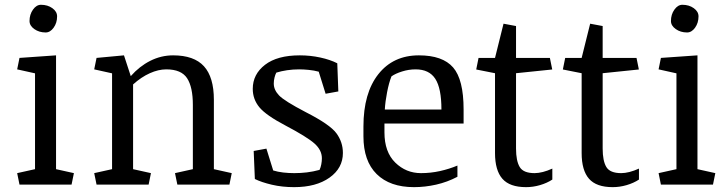

<svg xmlns="http://www.w3.org/2000/svg" viewBox="-20 -772 3045 803"><path d="M126.5 -465.3 51.8 -481.9 61.5 -529.8 214.4 -540.5V-64.5L289.1 -47.9L279.3 0H61.5L51.8 -47.9L126.5 -64.5ZM103.5 -684.1Q103.5 -711.4 117.9 -731.7Q132.3 -752 151.4 -752Q179.2 -752 199 -737.8Q218.8 -723.6 218.8 -703.6Q218.8 -676.3 204.3 -656.2Q189.9 -636.2 170.9 -636.2Q143.6 -636.2 123.5 -650.4Q103.5 -664.6 103.5 -684.1Z M374 -47.9 448.7 -64.5V-465.3L374 -481.9L383.8 -529.8L498.5 -540.5L526.9 -453.6Q563 -494.6 608.4 -517.6Q653.8 -540.5 704.1 -540.5Q791.5 -540.5 833 -494.9Q874.5 -449.2 874.5 -354.5V-64.5L949.2 -47.9L939.5 0H721.7L711.9 -47.9L786.6 -64.5V-333Q786.6 -407.7 762.5 -444.8Q738.3 -481.9 675.3 -481.9Q642.6 -481.9 606.7 -465.8Q570.8 -449.7 536.6 -418.9V-64.5L611.3 -47.9L601.6 0H383.8Z M1258.3 -303.2Q1359.9 -251.5 1387 -214.6Q1414.1 -177.7 1414.1 -132.3Q1414.1 -68.8 1358.2 -29.1Q1302.2 10.7 1210 10.7Q1160.2 10.7 1116.7 0.5Q1073.2 -9.8 1045.9 -23.4L1041 -140.6L1094.2 -150.4L1122.6 -59.1Q1141.6 -53.2 1164.6 -50.5Q1187.5 -47.9 1210.9 -47.9Q1237.3 -47.9 1263.4 -51Q1289.6 -54.2 1316.4 -61.5Q1321.3 -71.8 1323.7 -84.7Q1326.2 -97.7 1326.2 -109.9Q1326.2 -144.5 1294.9 -172.1Q1263.7 -199.7 1173.8 -247.1Q1092.8 -289.6 1064.9 -323.2Q1037.1 -356.9 1037.1 -400.4Q1037.1 -461.4 1088.4 -501Q1139.6 -540.5 1233.9 -540.5Q1277.8 -540.5 1319.3 -531.5Q1360.8 -522.5 1390.6 -507.3L1395 -389.6L1341.8 -379.9L1313 -472.2Q1293.5 -477.5 1271.5 -479.7Q1249.5 -481.9 1231 -481.9Q1205.1 -481.9 1180.7 -478.3Q1156.2 -474.6 1135.7 -468.3Q1131.3 -460.4 1128.2 -448Q1125 -435.5 1125 -422.4Q1125 -396 1147.2 -372.8Q1169.4 -349.6 1258.3 -303.2Z M1587.9 -255.4V-218.3Q1587.9 -136.2 1633.1 -92Q1678.2 -47.9 1740.7 -47.9Q1781.2 -47.9 1820.3 -56.6Q1859.4 -65.4 1893.1 -79.6V-32.7Q1850.6 -10.3 1804 0.2Q1757.3 10.7 1711.4 10.7Q1610.8 10.7 1555.4 -43.9Q1500 -98.6 1500 -202.1V-242.7Q1500 -382.8 1562.3 -461.7Q1624.5 -540.5 1731.9 -540.5Q1831.1 -540.5 1875 -490Q1918.9 -439.5 1918.9 -314V-255.4ZM1617.2 -452.6Q1606.4 -425.3 1598.9 -386.2Q1591.3 -347.2 1589.4 -314H1826.2Q1826.2 -402.8 1800.5 -442.4Q1774.9 -481.9 1718.3 -481.9Q1689.5 -481.9 1661.6 -473.1Q1633.8 -464.4 1617.2 -452.6Z M2279.8 -529.8 2289.6 -481.4 2138.2 -465.8V-150.9Q2138.2 -99.1 2153.6 -73.5Q2168.9 -47.9 2215.8 -47.9Q2231.4 -47.9 2250.5 -52.7Q2269.5 -57.6 2290 -66.9V-21Q2267.6 -6.3 2238.5 2.2Q2209.5 10.7 2180.2 10.7Q2111.8 10.7 2081.1 -24.4Q2050.3 -59.6 2050.3 -131.8V-465.8L1971.7 -481.4L1981.4 -529.8H2050.3L2085.9 -672.9L2138.2 -663.1V-529.8Z M2642.1 -529.8 2651.9 -481.4 2500.5 -465.8V-150.9Q2500.5 -99.1 2515.9 -73.5Q2531.2 -47.9 2578.1 -47.9Q2593.8 -47.9 2612.8 -52.7Q2631.8 -57.6 2652.3 -66.9V-21Q2629.9 -6.3 2600.8 2.2Q2571.8 10.7 2542.5 10.7Q2474.1 10.7 2443.4 -24.4Q2412.6 -59.6 2412.6 -131.8V-465.8L2334 -481.4L2343.8 -529.8H2412.6L2448.2 -672.9L2500.5 -663.1V-529.8Z M2809.1 -465.3 2734.4 -481.9 2744.1 -529.8 2897 -540.5V-64.5L2971.7 -47.9L2961.9 0H2744.1L2734.4 -47.9L2809.1 -64.5ZM2786.1 -684.1Q2786.1 -711.4 2800.5 -731.7Q2814.9 -752 2834 -752Q2861.8 -752 2881.6 -737.8Q2901.4 -723.6 2901.4 -703.6Q2901.4 -676.3 2887 -656.2Q2872.6 -636.2 2853.5 -636.2Q2826.2 -636.2 2806.2 -650.4Q2786.1 -664.6 2786.1 -684.1Z"/></svg>

Font: Noticia Text
Style: Regular
Weight: 400
Designer: JM Sole
Foundry: JM Sole
Version: Version 1.003